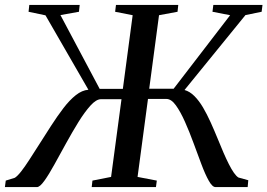

<svg xmlns="http://www.w3.org/2000/svg" viewBox="-43 -763 1090 783"><path d="M-23 0 -19.5 -26.5 17.5 -38Q28 -44.5 43 -63.5Q58 -82.5 76.2 -110.8Q94.5 -139 114.5 -170.5Q140 -210.5 165.2 -249.8Q190.5 -289 215.5 -321.8Q240.5 -354.5 266 -374.8Q291.5 -395 317.5 -397L142.5 -700.5L73.5 -715L76.5 -743H282L279 -715L203.5 -701.5L363.5 -400.5H458L498 -701L426.5 -715L430 -743H684L681 -715L605.5 -701L565.5 -401H665L895.5 -701L823.5 -715L827 -743H1027.5L1024 -715L958 -701.5L709.5 -396Q731 -390 749.8 -371.2Q768.5 -352.5 784.8 -325Q801 -297.5 816 -264.2Q831 -231 845.5 -195.5Q857 -167 868.2 -141Q879.5 -115 890.2 -93.8Q901 -72.5 911 -58.2Q921 -44 929.5 -39L969.5 -28L967 0H836Q823 0 808.5 -25.8Q794 -51.5 778.5 -92.8Q763 -134 746.2 -179.8Q729.5 -225.5 711.2 -266.5Q693 -307.5 674.2 -333.5Q655.5 -359.5 635.5 -359.5H560.5L518 -41.5L596.5 -26.5L593 0H331L334 -26.5L410 -41.5L452.5 -358.5H369Q349.5 -358.5 326 -332.5Q302.5 -306.5 277.2 -265.8Q252 -225 226.8 -179.2Q201.5 -133.5 179 -92.5Q156.5 -51.5 138 -25.8Q119.5 0 107.5 0Z"/></svg>

Font: Merriweather 96pt
Style: Italic
Weight: 400
Italic angle: -7.8°
Version: Version 2.101